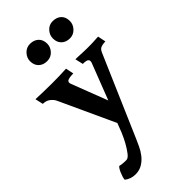

<svg xmlns="http://www.w3.org/2000/svg" viewBox="-297 -746 1084 1084"><g transform="rotate(-45 245.0 -204.5)"><path d="M360 -354Q365 -368 358 -376.5Q351 -385 320 -385L309 -433Q322 -433 332 -432.5Q342 -432 352 -431.5Q362 -431 373.5 -430.5Q385 -430 402 -430Q416 -430 425 -430Q434 -430 443 -430.5Q452 -431 462.5 -431.5Q473 -432 490 -433L500 -385Q477 -384 463.5 -378.5Q450 -373 442 -354L234 127Q226 145 215 169Q204 193 187 215Q170 237 146 252Q122 267 89 267Q72 267 55.5 261.5Q39 256 25 245Q25 237 29 224Q33 211 38.5 198.5Q44 186 50 177Q56 168 59 168Q62 169 74 171Q86 173 110 173Q124 173 140 152.5Q156 132 172 103.5Q188 75 201 43.5Q214 12 222 -11L70 -341Q62 -358 44.5 -371.5Q27 -385 1 -385L-10 -433Q16 -432 51 -431Q86 -430 119 -430Q147 -430 173.5 -430.5Q200 -431 234 -433L244 -385Q206 -384 196.5 -376.5Q187 -369 193 -353L276 -137ZM120 -606Q120 -633 140 -654.5Q160 -676 189 -676Q220 -676 239.5 -658Q259 -640 259 -608Q259 -581 239.5 -559.5Q220 -538 189 -538Q158 -538 139 -556.5Q120 -575 120 -606ZM302 -606Q302 -633 321.5 -654.5Q341 -676 370 -676Q402 -676 421 -658Q440 -640 440 -608Q440 -581 420 -559.5Q400 -538 371 -538Q340 -538 321 -556.5Q302 -575 302 -606Z"/></g></svg>

Font: Lusitana
Style: Bold
Weight: 700
Designer: Ana Paula Megda
Foundry: Ana Paula Megda
Version: Version 1.000; ttfautohint (v1.1) -l 8 -r 50 -G 200 -x 14 -D